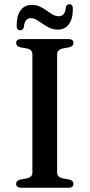

<svg xmlns="http://www.w3.org/2000/svg" viewBox="-20 -884 422 904"><path d="M249 -71.5Q249 -60.5 255.5 -54Q262 -47.5 274 -44.5L307 -38.5Q326 -33.5 326 -18Q326 -10 320.2 -5Q314.5 0 301.5 0H80.5Q67.5 0 61.8 -5Q56 -10 56 -18Q56 -33.5 75 -38.5L108 -44.5Q120 -47.5 126.2 -54Q132.5 -60.5 132.5 -71.5V-628.5Q132.5 -639.5 126.2 -646Q120 -652.5 108 -655.5L75 -661.5Q56 -666.5 56 -682Q56 -690.5 61.8 -695.2Q67.5 -700 80.5 -700H301.5Q314.5 -700 320.2 -695.2Q326 -690.5 326 -682Q326 -666.5 307 -661.5L274 -655.5Q262 -652.5 255.5 -646Q249 -639.5 249 -628.5ZM252 -744.5Q231 -744.5 213.8 -752.8Q196.5 -761 181.5 -771.5Q166.5 -782 153 -790.2Q139.5 -798.5 125.5 -798.5Q96 -798.5 92 -755.5Q89 -741.5 75 -741.5Q58.5 -741.5 58.5 -762.5Q58.5 -811.5 77.5 -836.2Q96.5 -861 130 -861Q151 -861 168 -853Q185 -845 199.8 -834.2Q214.5 -823.5 228.2 -815.5Q242 -807.5 256.5 -807.5Q287 -807.5 290 -850Q293 -864 307 -864Q323 -864 323 -843Q323 -794 304 -769.2Q285 -744.5 252 -744.5Z"/></svg>

Font: Fraunces 12pt
Style: Regular
Weight: 400
Version: Version 1.000;[b76b70a41]